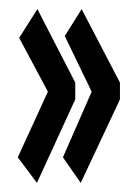

<svg xmlns="http://www.w3.org/2000/svg" viewBox="-20 -444 290 421"><path d="M157 -43 118 -99 181 -243 122 -365 159 -424 243 -263V-226ZM61 -43 19 -99 85 -243 22 -361 62 -424 145 -263V-226Z"/></svg>

Font: Inconsolata UltraCondensed ExtraBold
Style: Regular
Weight: 800
Width: 1
Monospace: yes
Designer: Raph Levien, Cyreal, Brenton Simpson
Foundry: Raph Levien, Cyreal, Google
Version: Version 3.001; ttfautohint (v1.8.2.53-6de2)